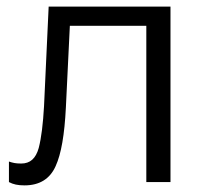

<svg xmlns="http://www.w3.org/2000/svg" viewBox="-20 -550 609 580"><path d="M191 -472H422V0H495V-530H127L113 -229C110 -176 105 -134 97 -103C88 -71 71 -56 44 -56C27 -56 19 -58 7 -62V0C20 7 34 10 54 10C100 10 131 -10 148 -48C165 -85 175 -144 179 -225Z"/></svg>

Font: Cheyenne Sans Light
Style: Regular
Weight: 300
Designer: The Public Sans project authors (U.S. Web Design System), Libre Franklin designed by Pablo Impallari and Rodrigo Fuenzal
Foundry: The Cheyenne Sans Project Authors
Version: Version 2.007